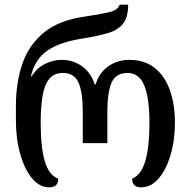

<svg xmlns="http://www.w3.org/2000/svg" viewBox="-20 -792 816 821"><path d="M191 9Q149 9 117 -29.5Q85 -68 66.5 -133.5Q48 -199 48 -279V-337Q48 -442 77 -523Q106 -604 170.5 -655Q235 -706 342 -721Q403 -730 443.5 -739Q484 -748 492 -772H528Q528 -718 506 -690.5Q484 -663 441.5 -650.5Q399 -638 338 -628Q237 -613 183 -576Q129 -539 112 -465H115Q137 -501 172 -518.5Q207 -536 243 -536Q293 -536 331 -508.5Q369 -481 385 -431H389Q404 -481 443 -508.5Q482 -536 533 -536Q598 -536 641 -502Q684 -468 706 -407.5Q728 -347 728 -268Q728 -193 709.5 -130Q691 -67 658.5 -29Q626 9 583 9Q545 9 545 -28Q584 -44 601.5 -104Q619 -164 619 -268Q619 -370 597.5 -425Q576 -480 525 -480Q476 -480 457.5 -439.5Q439 -399 439 -312V-180H334V-312Q334 -399 315.5 -439.5Q297 -480 249 -480Q210 -480 189.5 -453.5Q169 -427 161.5 -379Q154 -331 154 -268Q154 -162 171.5 -102.5Q189 -43 229 -28Q229 9 191 9Z"/></svg>

Font: Noto Serif Georgian SemiCondensed Medium
Style: Regular
Weight: 500
Width: 4
Designer: Monotype Design Team, Akaki Razmadze
Foundry: Google LLC
Version: Version 2.003; ttfautohint (v1.8.4.7-5d5b)